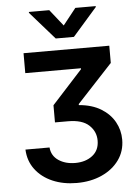

<svg xmlns="http://www.w3.org/2000/svg" viewBox="-62 -817 772 1057"><g transform="rotate(-5 323.5 -288.5)"><path d="M53.3 -16H186.4Q190.3 30.2 228.2 55.8Q266 81.3 320.3 81.3Q378.2 81.3 415.8 51.8Q453.5 22.4 453.5 -31.2Q453.5 -81 416.2 -115.9Q378.9 -150.9 300.4 -150.9H228.3V-245.7L396.7 -430.4V-435.4H89.1V-545.5H562.9V-450.3L367.5 -240.1V-234.4Q439.6 -228.3 489 -198.2Q538.4 -168 563.6 -122.5Q588.8 -77.1 588.8 -24.5Q588.8 39.1 553.8 87.9Q518.8 136.7 457.9 164.2Q397 191.8 319.2 191.8Q244.7 191.8 185.5 166.2Q126.4 140.6 91.3 93.9Q56.1 47.2 53.3 -16ZM250.7 -769.2 322.8 -678.3 394.9 -769.2H507.5V-764.2L373.2 -610.8H272.7L138.1 -764.2V-769.2Z"/></g></svg>

Font: Inter Zeller Semi Bold
Style: Regular
Weight: 600
Designer: Rasmus Andersson; Joe Bland
Foundry: zeller
Version: Version 3.015;git-dec3a8cb1